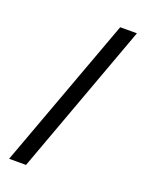

<svg xmlns="http://www.w3.org/2000/svg" viewBox="-137 -783 645 853"><g transform="rotate(20 185.5 -357.0)"><path d="M359 -716H280L16 2H96Z"/></g></svg>

Font: Noto Sans Lao UI Cond
Style: Regular
Weight: 400
Width: 3
Designer: Monotype Design Team
Foundry: Monotype Imaging Inc.
Version: Version 2.000